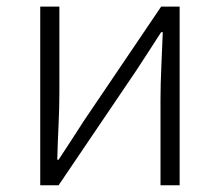

<svg xmlns="http://www.w3.org/2000/svg" viewBox="-20 -553 656 573"><path d="M100.1 0V-533.2H157.2V-275.9Q157.2 -233.4 154.8 -181.4Q152.3 -129.4 150.9 -76.2H154.8Q170.9 -100.6 192.6 -134Q214.4 -167.5 230 -191.9L460.9 -533.2H516.1V0H459V-255.9Q459 -300.3 461.4 -352.1Q463.9 -403.8 465.8 -457H460.9Q445.3 -432.1 423.6 -399.2Q401.9 -366.2 386.2 -341.8L154.8 0Z"/></svg>

Font: Source Han Sans CN Light
Style: Regular
Weight: 300
Designer: Ryoko NISHIZUKA  (kana, bopomofo & ideographs); Paul D. Hunt (Latin, Greek & Cyrillic); Sandoll Communications , Soo-you
Foundry: Adobe
Version: Version 2.000;hotconv 1.0.107;makeotfexe 2.5.65593